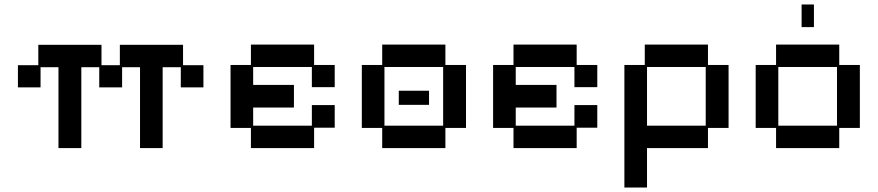

<svg xmlns="http://www.w3.org/2000/svg" viewBox="-20 -649 3919 857"><path d="M241 12V-349H161V-259H60V-358H151V-449H433V-358H515V-449H797V-358H888V-259H787V-349H706V12H605V-349H525V-259H423V-349H343V12Z M1100 12V-78H1009V-359H1100V-450H1382V-359H1474V-260H1372V-350H1110V-270H1292V-169H1110V-88H1372V-180H1474V-79H1382V12Z M1686 12V-78H1595V-359H1686V-450H1968V-359H2060V-78H1968V12ZM1696 -88H1958V-350H1696ZM1760 -181V-244H1895V-181Z M2272 12V-78H2181V-359H2272V-450H2554V-359H2646V-260H2544V-350H2282V-270H2464V-169H2282V-88H2544V-180H2646V-79H2554V12Z M2767 188V-359H2858V-450H3140V-359H3232V-78H3140V12H2868V188ZM2868 -88H3130V-350H2868Z M3444 12V-78H3353V-359H3444V-450H3726V-359H3818V-78H3726V12ZM3454 -88H3716V-350H3454ZM3558 -528V-629H3613V-528Z"/></svg>

Font: Pixelify Sans
Style: Regular
Weight: 400
Designer: Stefie Justprince
Foundry: Typecalism Foundryline
Version: Version 1.000;February 13, 2025;FontCreator 15.0.0.3015 64-b